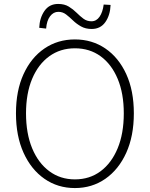

<svg xmlns="http://www.w3.org/2000/svg" viewBox="-20 -941 760 974"><path d="M360 13Q273 13 205.5 -34Q138 -81 99.5 -166Q61 -251 61 -366Q61 -481 99.5 -565Q138 -649 205.5 -695Q273 -741 360 -741Q447 -741 514.5 -695Q582 -649 620.5 -565Q659 -481 659 -366Q659 -251 620.5 -166Q582 -81 514.5 -34Q447 13 360 13ZM360 -31Q435 -31 490.5 -72.5Q546 -114 577 -189Q608 -264 608 -366Q608 -467 577 -541Q546 -615 490.5 -655.5Q435 -696 360 -696Q286 -696 230 -655.5Q174 -615 143 -541Q112 -467 112 -366Q112 -264 143 -189Q174 -114 230 -72.5Q286 -31 360 -31ZM445 -794Q414 -794 391 -807Q368 -820 350.5 -837Q333 -854 315.5 -867.5Q298 -881 276 -881Q251 -881 234 -858.5Q217 -836 214 -796L179 -800Q181 -850 205.5 -885.5Q230 -921 275 -921Q307 -921 329 -907.5Q351 -894 368.5 -876.5Q386 -859 403.5 -846Q421 -833 444 -833Q469 -833 485 -856Q501 -879 506 -918L541 -916Q539 -864 514.5 -829Q490 -794 445 -794Z"/></svg>

Font: Noto Sans JP Thin ExtraLight
Style: Regular
Weight: 250
Version: Version 2.004-H2;hotconv 1.0.118;makeotfexe 2.5.65603